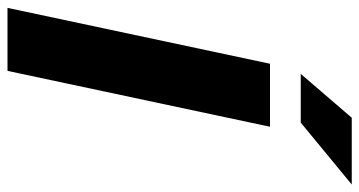

<svg xmlns="http://www.w3.org/2000/svg" viewBox="-243 -715 958 512"><g transform="rotate(90 236.0 -459.0)"><path d="M1 0ZM1 0 150 -700H318L169 0ZM294 -918H472L307 -782H177Z"/></g></svg>

Font: Rosa Sans Black
Style: Italic
Weight: 900
Italic angle: -12°
Designer: Pentagram / MCKL
Foundry: Pentagram / MCKL
Version: Version 1.005;September 16, 2019;FontCreator 11.5.0.2425 64-